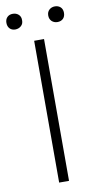

<svg xmlns="http://www.w3.org/2000/svg" viewBox="-104 -838 449 879"><g transform="rotate(-10 120.0 -399.0)"><path d="M217.8 -725.1Q202.1 -725.1 191.4 -734.9Q180.7 -745.1 180.7 -761.7Q180.7 -778.3 191.4 -788.1Q202.1 -797.9 217.8 -797.9Q233.4 -797.9 244.1 -788.1Q253.9 -778.3 253.9 -761.7Q253.9 -745.1 244.1 -734.9Q233.9 -725.1 217.8 -725.1ZM22 -725.1Q5.9 -725.1 -3.9 -734.9Q-13.7 -745.1 -13.7 -761.7Q-13.7 -778.3 -3.9 -788.1Q5.9 -797.9 22 -797.9Q38.1 -797.9 48.8 -788.1Q59.6 -778.3 59.1 -761.7Q59.6 -745.1 48.8 -735.4Q38.1 -725.6 22 -725.1ZM97.2 0V-659.2H143.1V0Z"/></g></svg>

Font: SourceSansPro-Light
Style: Regular
Weight: 300
Designer: Paul D. Hunt
Foundry: Adobe Systems Incorporated
Version: Version 2.020;PS 2.0;hotconv 1.0.86;makeotf.lib2.5.63406